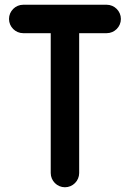

<svg xmlns="http://www.w3.org/2000/svg" viewBox="-20 -780 553 810"><path d="M194 -50C194 -17 221 10 254 10C287 10 314 -17 314 -50V-640H430C463 -640 490 -667 490 -700C490 -733 463 -760 430 -760H78C45 -760 18 -733 18 -700C18 -667 45 -640 78 -640H194Z"/></svg>

Font: LS
Style: Bold
Weight: 700
Designer: BSozoo
Foundry: BSozoo
Version: Version 001.000